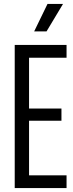

<svg xmlns="http://www.w3.org/2000/svg" viewBox="-20 -958 371 978"><path d="M55 -729H319V-664H128V-405H293V-343H128V-65H319V0H55ZM222 -938H301L217 -798H154Z"/></svg>

Font: Mona Sans Condensed
Style: Regular
Weight: 400
Width: 3
Designer: Deni Anggara
Foundry: GitHub
Version: Version 2.000